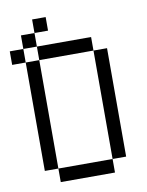

<svg xmlns="http://www.w3.org/2000/svg" viewBox="-84 -811 669 872"><g transform="rotate(-10 250.0 -375.0)"><path d="M187.5 -687.5V-750H125V-687.5H62.5V-625H0V-562.5H62.5Q62.5 -562.5 62.5 -62.5H125V0H375V-62.5H125Q125 -62.5 125 -562.5H62.5V-625H125V-562.5H375Q375 -562.5 375 -62.5H437.5Q437.5 -62.5 437.5 -562.5H375V-625H125V-687.5Z"/></g></svg>

Font: Unifont
Style: Regular
Weight: 500
Version: Version 15.1.04